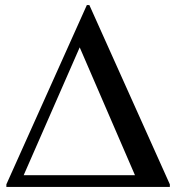

<svg xmlns="http://www.w3.org/2000/svg" viewBox="-20 -734 692 754"><path d="M331 -714 647 -10V0H5V-10L321 -714ZM293 -548 73 -46H510Z"/></svg>

Font: Cinzel ExtraBold
Style: Regular
Weight: 800
Designer: Natanael Gama
Version: Version 2.000